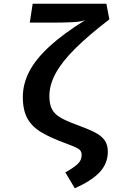

<svg xmlns="http://www.w3.org/2000/svg" viewBox="-20 -780 655 1031"><path d="M551.3 -760 567.2 -675.9Q455.9 -590.8 384.6 -520Q313.3 -449.2 279.2 -386.9Q245.1 -324.6 245.1 -264.1Q245.1 -221 258.7 -194.4Q272.3 -167.7 303.6 -149.2Q334.9 -130.8 388.2 -111.3Q449.2 -89.2 486.7 -70.5Q524.1 -51.8 541.5 -27.4Q559 -3.1 559 34.9Q559 97.4 515.4 144.4Q471.8 191.3 381.5 230.8L330.8 145.6Q369.2 124.6 393.8 103.6Q418.5 82.6 418.5 50.8Q418.5 29.7 400 18.5Q381.5 7.2 332.8 -10.3Q255.4 -38.5 204.4 -68.2Q153.3 -97.9 127.9 -142.6Q102.6 -187.2 102.6 -259Q102.6 -328.7 136.7 -395.1Q170.8 -461.5 244.6 -529.7Q318.5 -597.9 437.9 -672.3Q416.4 -663.1 367.2 -660.8Q317.9 -658.5 264.1 -658.5H140L155.4 -760Z"/></svg>

Font: Fira Code SemiBold
Style: Regular
Weight: 600
Designer: Carrois Corporate, Edenspiekermann AG, Nikita Prokopov
Foundry: Carrois Corporate, Edenspiekermann AG, Nikita Prokopov
Version: Version 6.002